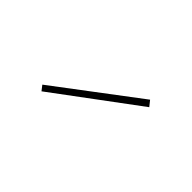

<svg xmlns="http://www.w3.org/2000/svg" viewBox="-33 -852 325 325"><g transform="rotate(45 129.5 -690.0)"><path d="M207 -740 59 -630 52 -639 199 -750Z"/></g></svg>

Font: Hepta Slab Thin
Style: Regular
Weight: 250
Designer: Michael LaGattuta
Foundry: Michael LaGattuta
Version: Version 1.100; ttfautohint (v1.8) -l 8 -r 50 -G 200 -x 14 -D